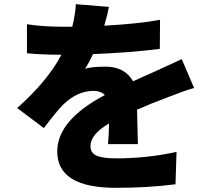

<svg xmlns="http://www.w3.org/2000/svg" viewBox="-20 -839 1040 919"><path d="M497 -149Q501 -193 502 -248Q413 -196 413 -140Q413 -108 440 -95Q468 -81 537 -81Q683 -81 825 -112L820 43Q690 60 534 60Q254 60 254 -114Q254 -264 482 -384Q462 -404 428 -404Q350 -404 282 -338Q248 -303 190 -226L62 -322Q207 -450 274 -577Q182 -577 109 -584V-723Q183 -711 287 -711H326Q341 -773 343 -819L501 -806Q494 -765 479 -716Q642 -725 746 -744L745 -605Q603 -587 425 -580Q407 -540 387 -510Q420 -520 485 -520Q577 -520 617 -450Q640 -461 672 -475L724 -498Q782 -524 850 -556L909 -418Q860 -404 774 -370Q706 -345 636 -314L640 -149Z"/></svg>

Font: Source Han Sans CN Heavy
Style: Bold
Weight: 900
Designer: Ryoko NISHIZUKA (kana & ideographs); Paul D. Hunt (Latin, Greek & Cyrillic); Wenlong ZHANG (bopomofo); Sandoll Communica
Foundry: Adobe Systems Incorporated
Version: Version 1.000;PS 1;hotconv 1.0.78;makeotf.lib2.5.61930